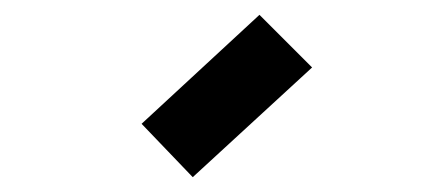

<svg xmlns="http://www.w3.org/2000/svg" viewBox="-20 -787 600 259"><path d="M240 -548 171 -620 330 -767 401 -696Z"/></svg>

Font: Gabarito
Style: Bold
Weight: 700
Designer: Leandro Assis / Alvaro Franca / Felipe Casaprima
Foundry: Naipe Foundry
Version: Version 1.000